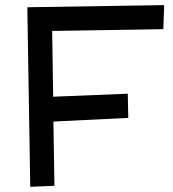

<svg xmlns="http://www.w3.org/2000/svg" viewBox="-20 -720 670 744"><path d="M477.1 -263.2 187 -249 190.9 0 97.2 3.9 85.9 -691.9 616.2 -700.2 612.8 -606.9 182.1 -600.1 186 -345.2 475.1 -356.9Z"/></svg>

Font: McLaren
Style: Regular
Weight: 400
Designer: Astigmatic (AOETI)
Foundry: Astigmatic (AOETI)
Version: Version 1.000